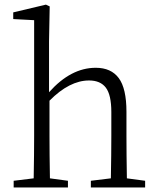

<svg xmlns="http://www.w3.org/2000/svg" viewBox="-20 -823 692 843"><path d="M537.1 -40 617.2 -29.3V0H378.9V-29.3L466.8 -40Q468.8 -149.4 468.8 -226.6V-331.1Q468.8 -406.2 444.8 -438Q420.9 -469.7 371.1 -469.7Q285.2 -469.7 197.3 -380.9V-226.6Q197.3 -149.4 199.2 -40L278.3 -29.3V0H40V-29.3L127.9 -40Q129.9 -149.4 129.9 -226.6V-734.4L38.1 -739.3V-768.6L181.6 -802.7L198.2 -794.9L195.3 -640.6V-418Q291 -525.4 400.4 -525.4Q467.8 -525.4 501.5 -480Q535.2 -434.6 535.2 -332V-226.6Q535.2 -149.4 537.1 -40Z"/></svg>

Font: Bpmf Zihi Serif Light
Style: Light
Weight: 300
Foundry: But Ko
Version: Version 1.320